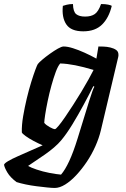

<svg xmlns="http://www.w3.org/2000/svg" viewBox="-86 -730 621 950"><path d="M185 200Q171 200 147 197.5Q123 195 95 191.5Q67 188 41 182.5Q15 177 -4 171Q-35 148 -49.5 123.5Q-64 99 -66 85Q-64 78 -45.5 67Q-27 56 1.5 43.5Q30 31 62.5 16.5Q95 2 125 -11Q104 -20 80.5 -32.5Q57 -45 40.5 -57Q24 -69 22 -75Q21 -111 28.5 -155Q36 -199 46.5 -243Q57 -287 68.5 -324Q80 -361 89 -385Q98 -409 101 -413Q107 -421 123.5 -435Q140 -449 161 -464Q182 -479 200.5 -489.5Q219 -500 229 -500Q248 -500 275 -491.5Q302 -483 332 -469.5Q362 -456 391 -440L401 -500Q410 -500 426.5 -499.5Q443 -499 460 -495Q477 -491 488.5 -483Q500 -475 500 -460Q500 -458 500 -454.5Q500 -451 499 -448L413 -85Q404 -47 386 -6.5Q368 34 343.5 70.5Q319 107 291.5 136.5Q264 166 236.5 183Q209 200 185 200ZM216 134Q236 111 256.5 67Q277 23 298 -45L356 -233Q364 -258 370.5 -276.5Q377 -295 381 -301L376 -304Q355 -262 327.5 -211Q300 -160 271.5 -113.5Q243 -67 217 -36Q203 -19 181.5 -0.5Q160 18 135.5 35Q111 52 89 66.5Q67 81 53 91Q66 99 95.5 109Q125 119 158.5 125.5Q192 132 216 134ZM186 -91Q190 -91 203.5 -107Q217 -123 235.5 -150Q254 -177 275 -209.5Q296 -242 316 -275Q336 -308 352 -337Q368 -366 377 -384Q327 -399 286.5 -407Q246 -415 212 -416Q201 -404 190 -374.5Q179 -345 168.5 -307Q158 -269 150 -230.5Q142 -192 137.5 -162.5Q133 -133 133 -122Q142 -111 160 -101Q178 -91 186 -91ZM326 -575Q265 -575 242 -609.5Q219 -644 225 -701Q230 -703 244 -706.5Q258 -710 275 -710Q276 -672 291 -660Q306 -648 335 -648Q365 -648 383 -660.5Q401 -673 414 -710Q436 -710 449.5 -707Q463 -704 467 -701Q453 -642 419 -608.5Q385 -575 326 -575Z"/></svg>

Font: Texturina 12pt
Style: Bold Italic
Weight: 700
Italic angle: -11°
Designer: Guillermo Torres Carreño
Foundry: Omnibus-Type
Version: Version 1.002